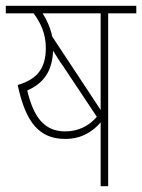

<svg xmlns="http://www.w3.org/2000/svg" viewBox="-20 -642 490 662"><path d="M353 -596H450V-622H0V-596H96C121 -562 138 -525 138 -477C138 -408 110 -369 41 -349C69 -217 117 -163 205 -163C263 -163 301 -190 327 -220V0H353ZM327 -596V-263L160 -516C154 -545 142 -573 127 -596ZM201 -409 314 -239C283 -205 248 -189 204 -189C131 -189 95 -241 74 -330C128 -354 160 -393 163 -467C174 -450 185 -431 201 -409Z"/></svg>

Font: Noto Sans Condensed Thin
Style: Regular
Weight: 100
Width: 3
Designer: Monotype Design Team
Foundry: Monotype Imaging Inc.
Version: Version 2.013